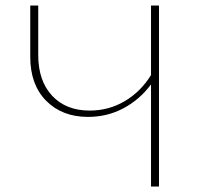

<svg xmlns="http://www.w3.org/2000/svg" viewBox="-20 -678 719 698"><path d="M558 -658V0H529V-371Q488 -316 429 -284.5Q370 -253 300 -253Q206 -253 148 -311.5Q90 -370 90 -471V-658H119V-478Q119 -384 169.5 -330Q220 -276 306 -276Q375 -276 433 -310Q491 -344 529 -405V-658Z"/></svg>

Font: Ysabeau SC Extralight
Style: Regular
Weight: 200
Designer: Christian Thalmann (Catharsis Fonts)
Version: Version 0.003